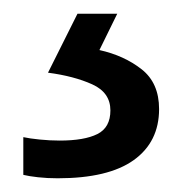

<svg xmlns="http://www.w3.org/2000/svg" viewBox="-20 -20 265 280"><path d="M212 139Q212 187 175 213.5Q138 240 64 240Q49 240 35.5 238.5Q22 237 14 235V180Q23 182 38 183.5Q53 185 67 185Q103 185 122 175.5Q141 166 141 141Q141 115 114.5 103Q88 91 50 86L93 0H151L125 53Q161 61 186.5 81Q212 101 212 139Z"/></svg>

Font: Noto Sans Adlam
Style: Regular
Weight: 400
Designer: Mark Jamra, Neil Patel
Foundry: JamraPatel LLC
Version: Version 3.001